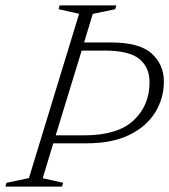

<svg xmlns="http://www.w3.org/2000/svg" viewBox="-43 -690 626 710"><path d="M249.5 -639 173.5 -656 177.5 -670H387L383 -656L300 -638.5L268 -533H366.5Q473 -533 518 -492Q563 -451 563 -389Q563 -326.5 530.8 -274.2Q498.5 -222 435 -191Q371.5 -160 277.5 -160H154L115 -31L190.5 -14L186.5 0H-23L-19 -14L64 -31.5ZM267.5 -189.5Q392 -189.5 451 -244.8Q510 -300 510 -385.5Q510 -441 472.2 -472Q434.5 -503 343 -503H259L163 -189.5Z"/></svg>

Font: Newsreader Text Light
Style: Italic
Weight: 300
Italic angle: -17°
Designer: Hugues Gentile
Foundry: Production Type
Version: Version 1.001